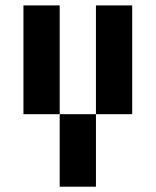

<svg xmlns="http://www.w3.org/2000/svg" viewBox="-20 -704 587 724"><path d="M68.4 -683.6H205.1V-273.4H68.4ZM205.1 -273.4H341.8V0H205.1ZM341.8 -683.6H478.5V-273.4H341.8Z"/></svg>

Font: DatCub
Style: Bold
Weight: 700
Designer: GGBot
Version: 1.00